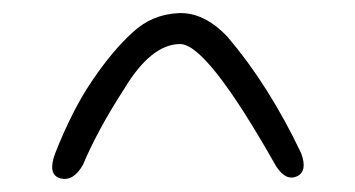

<svg xmlns="http://www.w3.org/2000/svg" viewBox="-20 -777 540 292"><path d="M64 -544Q77 -577 91 -604.5Q105 -632 120 -654Q151 -700 182 -728Q211 -755 251 -757Q290 -759 326 -721Q389 -647 438 -544Q448 -517 432 -509Q415 -501 400 -524Q295 -710 254 -710Q210 -710 169 -642Q147 -608 131.5 -579Q116 -550 106 -526Q91 -500 71 -506Q52 -512 64 -544Z"/></svg>

Font: Yomogi
Style: Regular
Weight: 400
Designer: satsuyako
Foundry: satsuyako
Version: Version 3.100